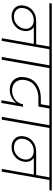

<svg xmlns="http://www.w3.org/2000/svg" viewBox="1008 -1788 786 2843"><g transform="rotate(90 1401.5 -367.0)"><path d="M229 -180Q293 -180 342.5 -222.5Q392 -265 404 -327Q416 -391 381 -432Q346 -473 280 -473Q212 -473 162.5 -432Q113 -391 101 -325Q89 -261 124.5 -220.5Q160 -180 229 -180ZM27 -705 33 -740H867L861 -705H710L586 0H546L630 -474H382Q415 -453 431 -414Q447 -375 438 -324Q425 -244 364.5 -194.5Q304 -145 223 -145Q140 -145 94.5 -196.5Q49 -248 63 -327Q77 -411 139.5 -460Q202 -509 292 -509H636L670 -705Z M824 0 948 -705H797L803 -740H1146L1140 -705H989L865 0Z M1076 -705 1082 -740H1754L1748 -705H1587L1558 -542H1428Q1330 -542 1256.5 -492Q1183 -442 1166 -347Q1151 -260 1195 -206Q1239 -152 1324 -152Q1390 -152 1450 -193Q1510 -234 1524 -314H1561L1505 6H1465L1504 -217Q1477 -173 1424.5 -145.5Q1372 -118 1311 -118Q1213 -118 1160 -182Q1107 -246 1125 -348Q1146 -463 1230.5 -520.5Q1315 -578 1431 -578H1524L1546 -705Z M1711 0 1835 -705H1684L1690 -740H2033L2027 -705H1876L1752 0Z M2165 -180Q2229 -180 2278.5 -222.5Q2328 -265 2340 -327Q2352 -391 2317 -432Q2282 -473 2216 -473Q2148 -473 2098.5 -432Q2049 -391 2037 -325Q2025 -261 2060.5 -220.5Q2096 -180 2165 -180ZM1963 -705 1969 -740H2803L2797 -705H2646L2522 0H2482L2566 -474H2318Q2351 -453 2367 -414Q2383 -375 2374 -324Q2361 -244 2300.5 -194.5Q2240 -145 2159 -145Q2076 -145 2030.5 -196.5Q1985 -248 1999 -327Q2013 -411 2075.5 -460Q2138 -509 2228 -509H2572L2606 -705Z"/></g></svg>

Font: Poppins ExtraLight
Style: Italic
Weight: 275
Italic angle: -10°
Designer: Ninad Kale (Devanagari), Jonny Pinhorn (Latin)
Foundry: Indian Type Foundry
Version: Version 3.200;PS 1.000;hotconv 16.6.54;makeotf.lib2.5.65590